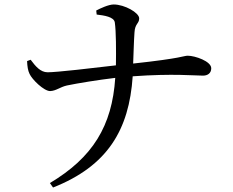

<svg xmlns="http://www.w3.org/2000/svg" viewBox="-20 -786 1040 858"><path d="M101 -513C102 -489 105 -470 112 -456C123 -431 176 -379 204 -379C231 -380 248 -397 279 -404C327 -414 419 -429 495 -438C481 -223 394 -82 203 32L217 52C460 -44 557 -205 573 -445C752 -458 851 -448 887 -448C907 -448 924 -458 924 -481C924 -512 852 -537 819 -537C800 -537 797 -526 575 -502C577 -547 578 -599 581 -641C583 -681 602 -680 602 -704C602 -729 537 -766 488 -766C465 -766 427 -748 410 -739L412 -721C445 -717 489 -711 493 -686C499 -645 499 -559 498 -494C397 -482 234 -463 193 -463C160 -463 138 -491 117 -519Z"/></svg>

Font: Noto Serif TC Medium
Style: Regular
Weight: 500
Designer: Ryoko NISHIZUKA 西塚涼子 (kana & ideographs); Frank Grießhammer (Latin, Greek & Cyrillic); Wenlong ZHANG 张文龙 (bopomofo); San
Foundry: Adobe
Version: Version 2.001;hotconv 1.1.0;makeotfexe 2.6.0